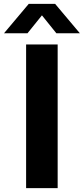

<svg xmlns="http://www.w3.org/2000/svg" viewBox="-68 -969 431 989"><path d="M66.5 0V-740H229V0ZM-47.5 -797.5 80 -949H216L343.5 -797.5H222.5L135.5 -905.5H160.5L73.5 -797.5Z"/></svg>

Font: Encode Sans SC Condensed Thin
Style: Bold
Weight: 700
Version: Version 3.002